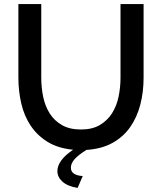

<svg xmlns="http://www.w3.org/2000/svg" viewBox="-20 -730 792 940"><path d="M376 -96Q432 -96 469 -118Q506 -140 528.5 -175.5Q551 -211 560.5 -256.5Q570 -302 570 -350V-710H683V-350Q683 -280 667 -218Q651 -156 617.5 -108Q584 -60 531 -30.5Q478 -1 403 4Q363 29 345 49.5Q327 70 327 91Q327 128 385 132L360 190Q311 182 286 159.5Q261 137 261 108Q261 55 338 3Q264 -4 213 -35.5Q162 -67 130 -115Q98 -163 84 -224Q70 -285 70 -350V-710H182V-350Q182 -301 191.5 -255.5Q201 -210 223.5 -174.5Q246 -139 283.5 -117.5Q321 -96 376 -96Z"/></svg>

Font: Oxford Sans SemiBold
Style: Regular
Weight: 600
Designer: Matt McInerney, Pablo Impallari, Rodrigo Fuenzalida
Foundry: Matt McInerney, Pablo Impallari, Rodrigo Fuenzalida
Version: Version 3.000g; ttfautohint (v1.5) -l 8 -r 28 -G 28 -x 14 -D